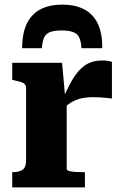

<svg xmlns="http://www.w3.org/2000/svg" viewBox="-20 -812 536 832"><path d="M250 -792Q195 -792 156 -772Q117 -752 96.5 -710Q76 -668 76 -603H161Q164 -635 172 -651Q180 -667 198 -673.5Q216 -680 247 -680Q277 -680 295.5 -673.5Q314 -667 322.5 -651Q331 -635 333 -603H423Q424 -668 403.5 -710Q383 -752 344 -772Q305 -792 250 -792ZM465 -544V-385Q457 -386 443.5 -387.5Q430 -389 414.5 -390Q399 -391 385 -391Q363 -391 343.5 -388Q324 -385 307.5 -378Q291 -371 277 -360.5Q263 -350 250 -333L247 -371Q271 -428 294.5 -468Q318 -508 348.5 -529Q379 -550 424 -550Q438 -550 449 -548Q460 -546 465 -544ZM33 0V-66H36Q63 -66 78 -76.5Q93 -87 93 -116V-431Q93 -441 87.5 -447Q82 -453 71 -456.5Q60 -460 42 -464L33 -466V-540H249L263 -384L269 -387V-80Q269 -74 279.5 -71Q290 -68 306 -67Q322 -66 337 -66H348V0Z"/></svg>

Font: Roboto Serif 20pt
Style: Bold
Weight: 700
Version: Version 1.008